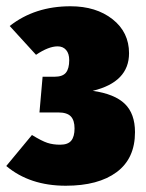

<svg xmlns="http://www.w3.org/2000/svg" viewBox="-28 -574 465 613"><path d="M384 -404Q384 -312 268 -284Q338 -274 370.5 -242.5Q403 -211 403 -152Q403 -68 344.5 -24.5Q286 19 182 19Q67 19 -8 -44L74 -143Q105 -124 123 -118Q141 -112 164 -112Q189 -112 199.5 -125Q210 -138 210 -164Q210 -190 198 -202.5Q186 -215 158 -215H98L108 -329H146Q172 -329 182.5 -342Q193 -355 193 -382Q193 -403 183 -414.5Q173 -426 156 -426Q127 -426 87 -399L3 -491Q83 -554 197 -554Q279 -554 331.5 -512.5Q384 -471 384 -404Z"/></svg>

Font: Fira Sans Extra Condensed Black
Style: Regular
Weight: 900
Width: 1
Designer: Carrois Corporate & Edenspiekermann AG
Foundry: Carrois Corporate GbR & Edenspiekermann AG
Version: Version 4.203